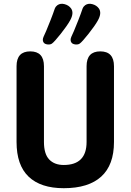

<svg xmlns="http://www.w3.org/2000/svg" viewBox="-20 -981 686 1009"><path d="M315 8Q194 8 130.5 -52.5Q67 -113 67 -235V-633Q67 -711 139 -711Q211 -711 211 -633V-235Q211 -172 238.5 -143Q266 -114 315 -114Q435 -114 435 -235V-633Q435 -711 507 -711Q579 -711 579 -633V-235Q579 -114 512 -53Q445 8 315 8ZM253 -752Q245 -746 230 -747.5Q215 -749 209 -758Q201 -770 209 -788Q212 -793 222.5 -818Q233 -843 246 -876Q259 -909 268 -936Q271 -943 274.5 -947Q278 -951 282 -954Q298 -965 320 -959Q342 -953 354 -936Q370 -912 348 -873Q341 -860 327.5 -841Q314 -822 299 -803Q284 -784 271.5 -770Q259 -756 253 -752ZM399 -752Q391 -746 376 -747.5Q361 -749 355 -758Q347 -770 355 -788Q358 -793 368.5 -818Q379 -843 392 -876Q405 -909 414 -936Q417 -943 420.5 -947Q424 -951 428 -954Q444 -965 466 -959Q488 -953 500 -936Q516 -912 494 -873Q487 -860 473.5 -841Q460 -822 445 -803Q430 -784 417.5 -770Q405 -756 399 -752Z"/></svg>

Font: Madimi One
Style: Regular
Weight: 400
Designer: Taurai Valerie Mtake, Mirko Velimirovic
Foundry: TaVaTake
Version: Version 1.000; ttfautohint (v1.8.4.7-5d5b)